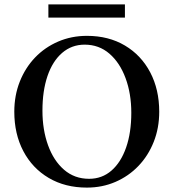

<svg xmlns="http://www.w3.org/2000/svg" viewBox="-20 -843 789 873"><path d="M375 -680Q474 -680 548 -636Q622 -592 663 -514Q704 -436 704 -335Q704 -261 679 -198Q654 -135 609.5 -88.5Q565 -42 505 -16Q445 10 375 10Q276 10 201.5 -34Q127 -78 86 -156Q45 -234 45 -335Q45 -409 70 -472Q95 -535 139.5 -581.5Q184 -628 244.5 -654Q305 -680 375 -680ZM385 -30Q444 -30 487 -67.5Q530 -105 553.5 -172.5Q577 -240 577 -330Q577 -417 551 -487.5Q525 -558 477.5 -599Q430 -640 365 -640Q306 -640 262.5 -602.5Q219 -565 196 -497.5Q173 -430 173 -340Q173 -253 198.5 -182.5Q224 -112 271.5 -71Q319 -30 385 -30ZM200 -823H548V-763H200Z"/></svg>

Font: Brygada 1918 SemiBold
Style: Regular
Weight: 600
Designer: Mateusz Machalski | Borys Kosmynka | Przemek Hoffer
Foundry: NIEPODLEGLA 2018
Version: Version 3.006